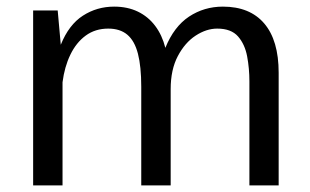

<svg xmlns="http://www.w3.org/2000/svg" viewBox="-20 -560 937 580"><path d="M80.1 0V-528.3H154.3L163.6 -424.8Q188 -485.4 230.5 -512.7Q272.9 -540 324.7 -540Q365.2 -540 396.5 -524.9Q427.7 -509.8 448.7 -481.9Q469.7 -454.1 479.5 -415.5Q505.4 -479.5 551 -509.8Q596.7 -540 653.3 -540Q734.9 -540 778.3 -489Q821.8 -438 821.8 -340.3V0H733.4V-314.5Q733.4 -353 726.6 -389.6Q719.7 -426.3 699 -450Q678.2 -473.6 636.2 -473.6Q603.5 -473.6 571 -452.4Q538.6 -431.2 517.1 -390.4Q495.6 -349.6 495.6 -291V0H406.7V-297.9Q406.7 -358.9 396.7 -397.7Q386.7 -436.5 364.7 -455.1Q342.8 -473.6 307.1 -473.6Q267.6 -473.6 238.8 -452.4Q210 -431.2 192.4 -394.5Q174.8 -357.9 168.9 -311.5V0Z"/></svg>

Font: Comme
Style: Regular
Weight: 400
Designer: Vernon Adams
Foundry: Vernon Adams
Version: Version 1.000;gftools[0.9.27]